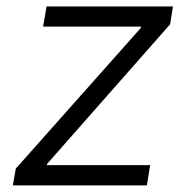

<svg xmlns="http://www.w3.org/2000/svg" viewBox="-20 -562 574 582"><path d="M19 0 27.8 -50.8 406.7 -477.1 407.2 -481.4H110.8L121.1 -542.5H504.4L495.6 -488.3L123 -65.4L122.1 -61.5H435.1L425.3 0Z"/></svg>

Font: Inter 16pt Light
Style: Italic
Weight: 300
Italic angle: -9.3988°
Version: Version 4.001;git-66647c0bb